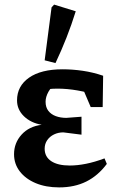

<svg xmlns="http://www.w3.org/2000/svg" viewBox="-20 -803 508 834"><path d="M237 11Q179 11 135 -7.5Q91 -26 66 -58.5Q41 -91 41 -133Q41 -182 73.5 -218Q106 -254 161 -261Q114 -269 84 -298Q54 -327 54 -367Q54 -429 106 -465.5Q158 -502 252 -502Q295 -502 339.5 -495.5Q384 -489 428 -474L411 -386Q363 -402 317.5 -410Q272 -418 229 -418Q189 -418 148 -409L229 -445Q203 -427 190.5 -404.5Q178 -382 178 -361Q178 -337 190 -321.5Q202 -306 222.5 -298.5Q243 -291 268 -291L334 -296V-218L255 -228Q233 -228 214.5 -219Q196 -210 185 -194Q174 -178 174 -157Q174 -122 202.5 -103Q231 -84 283 -84Q316 -84 353.5 -91.5Q391 -99 434 -115L444 -91Q406 -40 355 -14.5Q304 11 237 11ZM374 -338 316 -474H428L426 -338ZM221 -529 174 -541 204 -771 215 -783 309 -754Q291 -696 269 -640Q247 -584 221 -529Z"/></svg>

Font: Piazzolla 24pt
Style: Bold
Weight: 700
Designer: Juan Pablo del Peral
Foundry: Huerta Tipografica
Version: Version 2.005